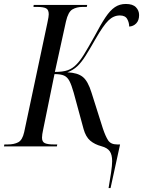

<svg xmlns="http://www.w3.org/2000/svg" viewBox="-46 -739 722 969"><path d="M502 210Q509 169 514.5 132.5Q520 96 520 74Q520 42 508 24.5Q496 7 466 -1Q432 -10 409.5 -29Q387 -48 376 -87L326 -271Q315 -310 304.5 -330Q294 -350 277.5 -357.5Q261 -365 229 -365L172 -86Q166 -59 166 -44Q166 -23 180.5 -16.5Q195 -10 225 -10H243L241 0H-26L-24 -10H-6Q25 -10 46 -21Q67 -32 76 -72L193 -623Q197 -641 198.5 -651.5Q200 -662 200 -667Q200 -690 186.5 -697Q173 -704 142 -704H123L124 -714H394L392 -704H370Q341 -704 319.5 -691.5Q298 -679 287 -631L231 -376Q271 -376 295.5 -384.5Q320 -393 340 -414Q358 -432 378 -464.5Q398 -497 431 -556Q462 -615 486 -651Q510 -687 534 -703Q558 -719 589 -719Q624 -719 640 -702.5Q656 -686 656 -663Q656 -636 641.5 -621Q627 -606 606 -605Q606 -625 596 -643Q586 -661 559 -661Q527 -661 501 -635.5Q475 -610 436 -542Q406 -489 385 -456Q364 -423 343.5 -404Q323 -385 294 -374Q345 -372 371.5 -351Q398 -330 416 -271L473 -91Q486 -52 499.5 -31Q513 -10 545 -10H560L512 210Z"/></svg>

Font: Noto Serif Display Condensed
Style: Italic
Weight: 400
Width: 3
Italic angle: -12°
Designer: Monotype Design Team
Foundry: Monotype Imaging Inc.
Version: Version 2.009